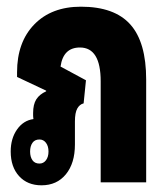

<svg xmlns="http://www.w3.org/2000/svg" viewBox="-20 -545 499 574"><path d="M104 9Q62 9 37 -18.5Q12 -46 12 -92Q12 -131 31 -158Q50 -185 80 -189Q79 -195 79 -200V-207Q79 -233 88.5 -248Q98 -263 118 -272V-274L31 -315V-329Q31 -419 82.5 -472Q134 -525 222 -525Q322 -525 369.5 -472Q417 -419 417 -307V0H281V-302Q281 -403 219 -403Q169 -403 161 -346L237 -305L230 -236Q218 -233 211 -220.5Q204 -208 204 -182V-113Q204 -57 177 -24Q150 9 104 9ZM98 -56Q110 -56 117.5 -66Q125 -76 125 -92Q125 -108 117.5 -118Q110 -128 98 -128Q84 -128 77 -118Q70 -108 70 -92Q70 -76 77 -66Q84 -56 98 -56Z"/></svg>

Font: Noto Sans Thai Looped UI Condensed ExtraBold
Style: Regular
Weight: 800
Width: 3
Designer: Cadson Demak Team
Foundry: Cadson Demak Co., Ltd.
Version: Version 1.000